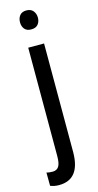

<svg xmlns="http://www.w3.org/2000/svg" viewBox="-152 -760 518 1012"><g transform="rotate(-15 106.5 -254.0)"><path d="M152.8 -528.3V66.4Q151.4 213.4 36.6 213.4Q10.3 213.4 -10.7 204.6L-11.2 132.3Q2 136.2 22.5 136.2Q44.4 136.2 55.4 119.9Q66.4 103.5 66.4 63V-528.3ZM156.7 -668.5Q156.7 -646.5 144.5 -631.8Q132.3 -617.2 107.4 -617.2Q83 -617.2 71 -631.8Q59.1 -646.5 59.1 -668.5Q59.1 -690.4 71 -705.6Q83 -720.7 107.4 -720.7Q131.8 -720.7 144.3 -705.3Q156.7 -689.9 156.7 -668.5Z"/></g></svg>

Font: Roboto Condensed
Style: Regular
Weight: 400
Designer: Google
Version: Version 2.001047; 2015